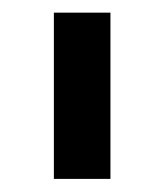

<svg xmlns="http://www.w3.org/2000/svg" viewBox="-20 -747 257 299"><path d="M152 -468.4H63.9V-727.3H152Z"/></svg>

Font: Linik Sans Medium
Style: Regular
Weight: 500
Designer: Rasmus Andersson (font), Cristiano Sobral (main changes)
Foundry: rsms
Version: Version 3.018;June 1, 2022;FontCreator 14.0.0.2814 64-bit; t